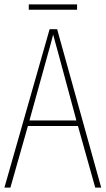

<svg xmlns="http://www.w3.org/2000/svg" viewBox="-20 -847 477 867"><path d="M328 -827H110V-803H328ZM410 0H437L238 -715H204L0 0H27L106 -278H332ZM243 -607 325 -303H113L197 -606C206 -638 213 -662 220 -691C228 -660 235 -637 243 -607Z"/></svg>

Font: Noto Sans Sinhala UI Condensed Thin
Style: Regular
Weight: 100
Width: 3
Designer: Jelle Bosma - Monotype Design Team
Foundry: Monotype Imaging Inc.
Version: Version 2.006